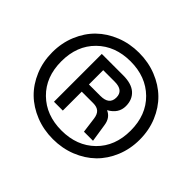

<svg xmlns="http://www.w3.org/2000/svg" viewBox="-170 -945 1170 1170"><g transform="rotate(45 415.5 -360.0)"><path d="M258.8 -153.8V-565.9H442.9Q515.6 -565.9 551.8 -533.4Q587.9 -501 587.9 -444.8Q587.9 -381.8 523.9 -346.2Q569.3 -326.7 577.1 -271L595.2 -153.8H517.1L503.9 -253.9Q499.5 -286.6 482.7 -301.8Q465.8 -316.9 434.1 -316.9H335V-153.8ZM66.9 -210Q38.1 -279.3 38.1 -359.9Q38.1 -440.4 66.9 -509.8Q95.7 -579.1 145.5 -627.7Q195.3 -676.3 265.1 -704.1Q335 -731.9 415 -731.9Q495.1 -731.9 564.9 -704.1Q634.8 -676.3 684.6 -627.7Q734.4 -579.1 763.2 -509.8Q792 -440.4 792 -359.9Q792 -279.3 763.2 -210Q734.4 -140.6 684.6 -92Q634.8 -43.5 564.9 -15.6Q495.1 12.2 415 12.2Q335 12.2 265.1 -15.6Q195.3 -43.5 145.5 -92Q95.7 -140.6 66.9 -210ZM199.5 -576.4Q116.2 -494.6 116.2 -359.9Q116.2 -225.1 199.5 -143.6Q282.7 -62 415 -62Q547.4 -62 630.6 -143.6Q713.9 -225.1 713.9 -359.9Q713.9 -494.6 630.6 -576.4Q547.4 -658.2 415 -658.2Q282.7 -658.2 199.5 -576.4ZM335 -378.9H434.1Q509.8 -378.9 509.8 -440.9Q509.8 -502 434.1 -502H335Z"/></g></svg>

Font: Aspekta 450
Style: Regular
Weight: 450
Designer: Ivo Dolenc
Version: Version 2.000